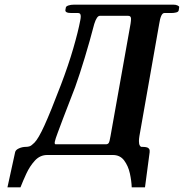

<svg xmlns="http://www.w3.org/2000/svg" viewBox="-20 -666 790 825"><path d="M128 -53Q145 -70 171 -127Q197 -184 242 -302Q274 -386 295 -458.5Q316 -531 325 -579Q326 -584 326.5 -588Q327 -592 327 -596Q327 -610 316 -610H287Q259 -610 261 -623L263 -634Q264 -639 274 -642.5Q284 -646 298 -646H725Q736 -646 743 -642.5Q750 -639 750 -636L748 -622Q747 -615 737 -612.5Q727 -610 716 -610H686Q671 -610 664 -563L579 -81Q578 -75 577.5 -69.5Q577 -64 577 -60Q577 -47 580.5 -41Q584 -35 588 -35Q611 -35 617 -30Q623 -25 623 -19V-12L603 139H546Q545 111 538 79Q531 47 513.5 23.5Q496 0 465 0H183Q152 0 130 24Q108 48 93 80.5Q78 113 68 139H12L45 -12Q47 -22 61.5 -28.5Q76 -35 92 -35Q100 -35 107.5 -37.5Q115 -40 128 -53ZM531 -598H409Q396 -598 385 -563Q366 -490 344 -417.5Q322 -345 303 -292Q289 -255 275.5 -220.5Q262 -186 251 -157Q238 -122 228 -95.5Q218 -69 216 -59Q216 -58 215.5 -56.5Q215 -55 215 -53Q215 -46 219 -46H435Q443 -46 447 -51.5Q451 -57 455 -82L541 -564Q542 -571 542.5 -576Q543 -581 543 -585Q543 -598 531 -598Z"/></svg>

Font: Libertinus Serif SemiBold
Style: Italic
Weight: 600
Italic angle: -11.5°
Designer: Philipp H. Poll, Khaled Hosny
Foundry: Caleb Maclennan
Version: Version 7.051;RELEASE